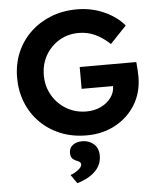

<svg xmlns="http://www.w3.org/2000/svg" viewBox="-63 -765 903 1095"><g transform="rotate(-5 388.5 -217.0)"><path d="M412 10Q330 10 263 -17.5Q196 -45 147 -94Q98 -143 71.5 -209Q45 -275 45 -352Q45 -429 72.5 -494.5Q100 -560 150.5 -608.5Q201 -657 269 -684Q337 -711 418 -711Q502 -711 574 -678.5Q646 -646 688 -595L595 -497Q556 -534 512 -555Q468 -576 417 -576Q355 -576 305.5 -546.5Q256 -517 227 -466.5Q198 -416 198 -352Q198 -289 228 -237.5Q258 -186 309 -156Q360 -126 423 -126Q468 -126 505 -143.5Q542 -161 564 -191Q586 -221 586 -257H406V-382H730Q732 -365 733.5 -339Q735 -313 735 -299Q735 -208 692.5 -138.5Q650 -69 577 -29.5Q504 10 412 10ZM335 277 300 227Q320 221 343 204.5Q366 188 366 171Q366 158 344 150Q324 142 316 131Q308 120 308 101Q308 73 329 57Q350 41 383 41Q422 41 449 64.5Q476 88 476 132Q476 184 438 221Q400 258 335 277Z"/></g></svg>

Font: Lexend Deca SemiBold
Style: Regular
Weight: 600
Designer: Bonnie Shaver-Troup, Thomas Jockin
Foundry: Lexend
Version: Version 1.008; ttfautohint (v1.8.4.7-5d5b)